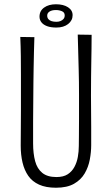

<svg xmlns="http://www.w3.org/2000/svg" viewBox="-20 -869 524 899"><path d="M242 10Q195 10 163 -4.5Q131 -19 112.5 -45.5Q94 -72 85.5 -108Q77 -144 77 -187Q77 -222 77.5 -266Q78 -310 78 -354Q78 -398 78 -432Q78 -477 78 -520Q78 -563 77.5 -606.5Q77 -650 75 -696L141 -695Q140 -662 139 -625.5Q138 -589 137.5 -553Q137 -517 136.5 -484.5Q136 -452 136 -426Q136 -397 135.5 -363.5Q135 -330 135 -298Q135 -266 135 -239.5Q135 -213 135 -198Q135 -150 144.5 -114.5Q154 -79 178 -59.5Q202 -40 244 -40Q277 -40 297 -53Q317 -66 328.5 -87.5Q340 -109 344.5 -134.5Q349 -160 349 -185Q349 -195 349.5 -228.5Q350 -262 350 -312.5Q350 -363 350 -424Q350 -488 348.5 -540.5Q347 -593 346 -634.5Q345 -676 344 -707L409 -706Q409 -673 408.5 -642.5Q408 -612 407.5 -580Q407 -548 406.5 -510Q406 -472 406 -422Q407 -337 407 -274.5Q407 -212 407 -189Q407 -157 400.5 -122Q394 -87 376.5 -57Q359 -27 326.5 -8.5Q294 10 242 10ZM244 -740Q218 -740 200.5 -746.5Q183 -753 174 -764.5Q165 -776 165 -791Q165 -818 186.5 -833.5Q208 -849 242 -849Q277 -849 298.5 -835Q320 -821 320 -798Q320 -773 299 -756.5Q278 -740 244 -740ZM244 -767Q255 -767 263.5 -770.5Q272 -774 277.5 -780.5Q283 -787 283 -797Q283 -811 270 -816.5Q257 -822 242 -822Q223 -822 212 -815Q201 -808 201 -796Q201 -786 206.5 -779.5Q212 -773 221.5 -770Q231 -767 244 -767Z"/></svg>

Font: Truculenta Light
Style: Regular
Weight: 300
Version: Version 1.002